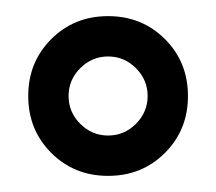

<svg xmlns="http://www.w3.org/2000/svg" viewBox="-20 -728 268 238"><path d="M15 -609Q15 -651 43.5 -679.5Q72 -708 114 -708Q156 -708 184.5 -679.5Q213 -651 213 -609Q213 -567 184.5 -538.5Q156 -510 114 -510Q72 -510 43.5 -538.5Q15 -567 15 -609ZM65 -609Q65 -589 79.5 -574.5Q94 -560 114 -560Q134 -560 148.5 -574.5Q163 -589 163 -609Q163 -629 148.5 -643.5Q134 -658 114 -658Q94 -658 79.5 -643.5Q65 -629 65 -609Z"/></svg>

Font: Bebas Neue Bold
Style: Regular
Weight: 700
Designer: Ryoichi Tsunekawa & LGV (GE)
Foundry: Free Software Foundation, Inc.
Version: Version 1.003 August 13, 2016